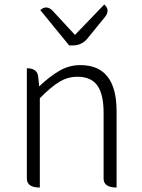

<svg xmlns="http://www.w3.org/2000/svg" viewBox="-20 -838 633 858"><path d="M158 0Q100 0 100 -40V-533Q148 -533 151 -493L155 -452Q204 -498 246 -522Q289 -547 339 -547Q501 -547 501 -341V0Q443 0 443 -40V-333Q443 -417 415 -456Q387 -495 326 -495Q282 -495 245 -472Q208 -450 158 -399V0ZM289 -635 160 -793Q189 -818 216 -789L315 -682L446 -818Q474 -793 449 -762L370 -665Q345 -635 305 -635Z"/></svg>

Font: Swei Half Moon CJK SC
Style: Light
Weight: 300
Version: Version 2.071